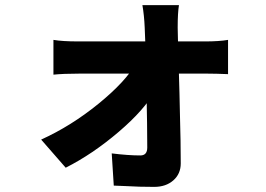

<svg xmlns="http://www.w3.org/2000/svg" viewBox="-20 -645 1040 751"><path d="M675 -537 676 -492 682 -280 684 -190Q687 -91 687 -6Q687 35 658 60.5Q629 86 583 86Q523 86 475 83L425 81L417 -45Q481 -37 529 -37Q556 -37 556 -68Q556 -149 553 -291Q551 -369 551 -389Q549 -473 546 -537Q544 -585 537 -625H680Q675 -595 675 -537ZM284 -483H495H591H680H750H786Q809 -483 832 -484.5Q855 -486 872 -489V-355Q824 -357 793 -357H596H497H403H328H288Q228 -357 189 -353V-489Q225 -483 284 -483ZM513 -399 585 -398 587 -291Q546 -216 444 -129Q342 -42 237 11L141 -99Q258 -152 365 -239Q472 -326 513 -399Z"/></svg>

Font: Merged Yaku Han JP ExtraBold
Style: Regular
Weight: 800
Designer: Ryoko NISHIZUKA 西塚涼子 (kana, bopomofo & ideographs); Paul D. Hunt (Latin, Greek & Cyrillic); Sandoll Communications 산돌커뮤니
Foundry: Adobe
Version: Version 2.004